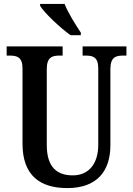

<svg xmlns="http://www.w3.org/2000/svg" viewBox="-20 -951 679 981"><path d="M341 -771H393V-784C368 -822 327 -886 310 -931H185V-921C206 -886 289 -807 341 -771ZM324 10C474 10 544 -75 544 -209V-598C544 -659 572 -667 609 -667H626V-714H402V-667H418C455 -667 482 -659 482 -602V-211C482 -115 434 -55 352 -55C272 -55 219 -96 219 -210V-598C219 -659 247 -667 284 -667H300V-714H14V-667H30C67 -667 95 -659 95 -602V-217C95 -53 186 10 324 10Z"/></svg>

Font: Noto Serif Devanagari Condensed SemiBold
Style: Regular
Weight: 600
Width: 3
Designer: Universal Thirst, Indian Type Foundry and the Monotype Design Team
Foundry: Monotype Imaging Inc.
Version: Version 2.004